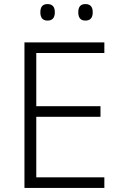

<svg xmlns="http://www.w3.org/2000/svg" viewBox="-20 -922 593 942"><path d="M492 0H100V-714H492V-662H158V-401H473V-349H158V-52H492ZM178 -862Q178 -902 213 -902Q249 -902 249 -862Q249 -821 213 -821Q178 -821 178 -862ZM364 -862Q364 -902 399 -902Q435 -902 435 -862Q435 -821 399 -821Q364 -821 364 -862Z"/></svg>

Font: Noto Traditional Nushu Light
Style: Regular
Weight: 300
Designer: LIU Zhao
Foundry: LiuZhao Studio
Version: Version 2.003; ttfautohint (v1.8.4.7-5d5b)